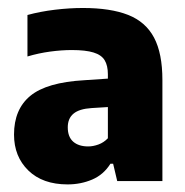

<svg xmlns="http://www.w3.org/2000/svg" viewBox="-20 -770 474 493"><path d="M153.5 -296.5Q89.5 -296.5 52.8 -332.2Q16 -368 16 -424.5Q16 -489.5 58 -524Q100 -558.5 196 -564L277 -569.5L295.5 -497.5L215 -492.5Q183.5 -490.5 168.8 -478.2Q154 -466 154 -443Q154 -418.5 168 -406.2Q182 -394 206.5 -394Q219 -394 232.8 -399Q246.5 -404 257 -415V-579.5Q257 -601.5 248.8 -615.2Q240.5 -629 220.2 -635.2Q200 -641.5 164.5 -641.5Q138 -641.5 108.5 -637.5Q79 -633.5 50.5 -625V-731.5Q83.5 -740.5 121 -745Q158.5 -749.5 193 -749.5Q263.5 -749.5 308.8 -731.8Q354 -714 375.5 -673.5Q397 -633 397 -564.5V-305H281L270.5 -349.5H263.5Q246 -321.5 216.8 -309Q187.5 -296.5 153.5 -296.5Z"/></svg>

Font: Encode Sans SemiCondensed
Style: Bold
Weight: 700
Width: 4
Designer: Multiple Designers
Foundry: Impallari Type
Version: Version 3.002